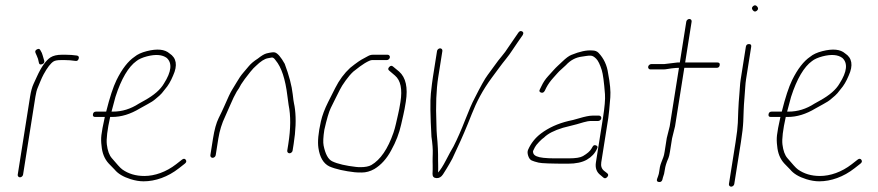

<svg xmlns="http://www.w3.org/2000/svg" viewBox="-20 -665 3287 719"><path d="M137.4 -424.5C144.1 -426.8 146.9 -431 145.8 -437C140.8 -454.7 137.7 -464.7 136.6 -467L131.2 -477C128.7 -482.3 124.3 -483.3 118.1 -480C112 -476.7 110.4 -472 113.4 -466L117.8 -456C121.2 -449.3 123.9 -440.7 125.7 -430C126.8 -424 130.7 -422.2 137.4 -424.5ZM54.8 -1C57.4 -1 59.9 -2 62.3 -4C64.6 -6 65.9 -8.3 66.4 -11L112.6 -303C114.9 -317.3 117.8 -328.6 121.5 -337C124.1 -343 127.3 -350.7 131.1 -360.2C134.9 -369.7 139 -378.5 143.3 -386.5C157.1 -411.8 169.5 -428 180.7 -435C186 -438.3 195.2 -440 208.3 -440H223.3C235.3 -440 248.2 -439 261.8 -437C268.3 -435.7 272.5 -438.3 274.6 -445C276.7 -451.7 274.5 -455.7 268 -457C254.3 -459 240.5 -460 226.5 -460H211.5C193.7 -460 179.5 -456.7 168.9 -450C151.5 -438.3 134.5 -414.2 117.9 -377.5C115.3 -371.8 111.3 -363 105.7 -351C100.1 -339 95.8 -323 92.6 -303L46.4 -11C45.9 -8.3 46.6 -6 48.3 -4C49.9 -2 52.1 -1 54.8 -1Z M397.6 -247C403 -268.3 407.9 -286.7 412.3 -302C434.2 -370.6 461.5 -415.2 490.4 -436C499.3 -443.3 512.7 -449.3 530.4 -454C563.2 -462.4 587.8 -460.4 604.5 -448C625.4 -428.8 622.4 -396.8 593.8 -352C580.8 -329.5 556.7 -308.5 521.5 -289C515.5 -285.7 508.4 -281.7 500.1 -277C469.1 -257 437.5 -247 402.6 -247ZM336.5 -227H372.5C365.4 -195 361.1 -172.3 359.7 -159C358.2 -145.7 358.5 -132.3 360.3 -119C362.5 -91.7 371.5 -69.5 387.3 -52.5C394.4 -44.8 401.7 -37.3 409.2 -30C421.6 -14.8 441.1 -2.8 469.3 6C486.3 11.3 502.5 14 517.8 14C561.5 14 608.7 -2.3 650.2 -35L671.9 -52C678 -56.7 679.2 -61.5 675.7 -66.5C672.1 -71.5 667.3 -71.7 661.3 -67L639.6 -50C601.9 -20.7 559.1 -6 520.6 -6C488.4 -6 460.9 -14.2 438 -30.5C429.2 -36.8 417.8 -50.9 398.8 -72.7C389.1 -83.8 382.9 -100.9 380.1 -124C377.7 -144.4 381.8 -178.8 392.5 -227H399.5C434.8 -227 468.6 -237.7 504 -259C511.8 -263.7 521.6 -269.1 533.4 -275.3C545.2 -281.4 554.9 -287.8 562.5 -294.5C567.5 -298.8 572.4 -303 577.2 -307C582.1 -311 589.2 -319.2 598.4 -331.5C609.3 -343.8 619.4 -360.7 628.2 -382C645.9 -420.7 640.6 -448.3 614.7 -465C597.1 -480.5 568.8 -483.4 529.7 -473.5C510 -468.5 494.7 -461.5 484 -452.5C459.8 -436.2 437 -407 416.3 -365C403.8 -339.5 390.9 -300.2 377.6 -247H339.6C333 -247 329.1 -243.7 328 -237C327 -230.3 329.8 -227 336.5 -227Z M776.2 -74C778.9 -74 781.4 -75 783.7 -77C786 -79 787.4 -81.3 787.8 -84L797.6 -146C802.3 -175.4 810.8 -203.1 823.3 -229C827.7 -238.3 834.1 -252.8 842.4 -272.3C850.7 -291.9 858.7 -308.5 866.5 -322C872.4 -330 877.9 -339 882.8 -349C889.6 -360 901.1 -375.6 917.4 -395.8C925.9 -406.3 932.8 -413.7 938.2 -418C955.8 -435.2 970.7 -444.9 983.5 -447C987.7 -447.7 992.2 -448.5 997.1 -449.5C1002 -450.5 1006.8 -447 1012.3 -439C1033.9 -413.3 1048.6 -369 1056.2 -306C1058.2 -289.3 1059.8 -278 1060.8 -272C1069.1 -231.7 1068.7 -183 1059.7 -126L1055.7 -101C1055.3 -98.3 1056 -96 1057.6 -94C1059.3 -92 1061.5 -91 1064.2 -91C1066.8 -91 1069.3 -92 1071.6 -94C1074 -96 1075.3 -98.3 1075.7 -101L1079.7 -126C1087.5 -175.4 1089.2 -218.6 1084.7 -255.5C1083.7 -263.8 1082.5 -271 1081.1 -277C1079.7 -283 1078.1 -294.7 1076.2 -312C1072.6 -344.3 1062.6 -382.3 1046.2 -426C1032.2 -451.3 1019.6 -465.5 1009.8 -468.5C1005.3 -470.2 994.7 -469 978.2 -465C970 -462.9 959 -456.4 945.3 -445.4C930.9 -436.3 919.6 -426.8 911.5 -417C906.6 -411 899.8 -403 891.3 -393.1C882.7 -383.2 874.3 -371 866 -356.5C860.4 -346.8 854.8 -337.4 848.9 -328.3C843.1 -319.2 833.2 -298.2 819.1 -265.5C814.3 -254.5 807.5 -240.2 798.7 -222.5C789.9 -204.8 782.9 -179.3 777.6 -146L767.8 -84C767.4 -81.3 768 -79 769.7 -77C771.4 -75 773.6 -74 776.2 -74Z M1440 -450C1440.4 -452.7 1439.8 -455 1438.1 -457C1436.4 -459 1434.3 -460 1431.6 -460H1376.1C1370.1 -460 1364.1 -458.3 1358.1 -455C1352 -451.7 1346.6 -448.7 1341.6 -446C1331.6 -441.3 1314.4 -429.6 1291.4 -411C1269.2 -390.6 1250.5 -365.5 1235.4 -335.5C1230.6 -325.8 1221.6 -308.1 1208.6 -282.4C1195.7 -256.6 1186.6 -232.5 1181.6 -210C1172 -167.5 1168.9 -134.5 1172.4 -111C1177.5 -75.9 1191.1 -52.9 1213 -42C1236.8 -31.4 1272.2 -24 1307.9 -20C1313.8 -19.3 1322.9 -19 1335.1 -19C1350.5 -19 1366.4 -23.3 1381.8 -32C1407.1 -47.3 1428.2 -70.6 1444.9 -102C1462.7 -133.8 1475.1 -166.2 1482.3 -199C1484.7 -210.3 1487.5 -222.3 1490.5 -235C1493.5 -247.7 1496.6 -264 1499.7 -284C1508.1 -337 1499.8 -374.7 1474.6 -397L1451.6 -416C1446.9 -420 1442.2 -419.3 1437.3 -414C1432.5 -408.7 1432.7 -404 1438.1 -400L1459.2 -382C1480.4 -364 1487.2 -331 1479.6 -283C1476.6 -264.3 1473.7 -248.8 1470.7 -236.5C1467.8 -224.2 1465 -212.3 1462.6 -201C1460.1 -189.7 1457 -178.7 1453.4 -168C1432.3 -107.1 1404.7 -66.8 1370.7 -47C1361.5 -41.7 1346.9 -39 1330.4 -39C1323.9 -39 1318 -39.3 1312.6 -40C1277.2 -44 1244.4 -51 1224 -61C1209 -68.2 1198.3 -87.9 1191.8 -120.2C1189.4 -132.3 1190.4 -151.9 1194.6 -179C1203.6 -218.7 1211.5 -245.9 1218.6 -260.5C1222.5 -268.8 1228.2 -280.2 1235.4 -294.5C1242.7 -308.8 1248.6 -320.5 1253 -329.5C1257.4 -338.5 1264.5 -349.8 1274.4 -363.5C1284.2 -377.2 1293.8 -388.3 1303.2 -397C1322.1 -412.3 1336.6 -422.6 1345.5 -428C1358.8 -436 1367.9 -440 1372.9 -440H1428.4C1431.1 -440 1433.6 -441 1435.9 -443C1438.2 -445 1439.6 -447.3 1440 -450Z M1628.2 -484C1625.5 -484 1623 -483 1620.7 -481C1618.4 -479 1617 -476.7 1616.6 -474L1601.1 -376C1599 -363.3 1596.5 -343 1593.5 -314.9C1590.5 -286.9 1591.3 -232.9 1595.7 -153C1599.6 -127 1601.2 -105.5 1600.5 -88.5C1600.3 -82.8 1600.2 -77.8 1600.1 -73.5C1600.1 -69.2 1600.1 -64.7 1600 -60C1599.9 -55.3 1600 -50.7 1600.3 -46C1600.5 -41.3 1600.5 -36 1600.3 -30C1600 -24 1599.8 -18.7 1599.7 -14C1599.5 -4 1604.3 1.3 1614.2 2C1624.1 2.7 1632.3 -2 1638.9 -12C1641.1 -15.3 1645.8 -22.8 1653 -34.5C1660.1 -46.2 1667.2 -58.3 1673.9 -71C1679.6 -83.7 1685.5 -96.3 1691.5 -109C1709 -145.8 1727.4 -188.9 1746.8 -238.3C1763.9 -281.8 1786.9 -327.2 1822.1 -374.5C1829.3 -384.2 1837.8 -395.7 1847.6 -409C1857.3 -422.3 1866.6 -434.3 1875.3 -445C1884 -455.7 1891.8 -466.5 1898.9 -477.5C1906 -488.5 1912.7 -498.5 1919.2 -507.5C1925.6 -516.5 1930.1 -523 1932.8 -527C1940.8 -536.7 1941.8 -543.4 1935.9 -547C1930.5 -550.3 1925.6 -549 1921.3 -543L1882.9 -487C1876.2 -476.3 1868.4 -465.7 1859.4 -455C1850.3 -444.3 1841.1 -432.3 1831.7 -419C1822.2 -405.7 1813.7 -394 1806.1 -384C1795.7 -370.3 1779.6 -341.3 1757.3 -297C1748 -279.7 1736.2 -252.5 1721.9 -215.7C1707.5 -178.8 1693.2 -145.9 1678.5 -117C1670.9 -104.3 1661.4 -87 1650.1 -65.1C1638.8 -43.1 1628.9 -27.8 1620.5 -19C1620.6 -23.7 1620.7 -28.7 1620.9 -34C1621.1 -39.3 1621 -44.3 1620.8 -49C1620.5 -53.7 1620.4 -58.3 1620.5 -63C1621 -93.1 1619.5 -125 1616.1 -158.5C1615.2 -167.5 1614.6 -181.7 1614.3 -201C1611.4 -271 1613.7 -329.3 1621.1 -376L1636.6 -474C1637 -476.7 1636.4 -479 1634.7 -481C1633 -483 1630.8 -484 1628.2 -484Z M2231.7 -222C2232.1 -224.7 2231.5 -227 2229.8 -229C2228.1 -231 2226 -232 2223.3 -232H2198.3C2187.3 -232 2170.5 -228.6 2147.7 -221.8C2131.6 -217 2118.8 -213.7 2109.1 -212C2068.8 -202.3 2034.4 -186.6 2005.7 -165C1984.3 -148.8 1968.2 -128.5 1957.5 -104C1954.9 -98 1955 -90.5 1958 -81.5C1960.9 -72.5 1965.3 -66.7 1971.2 -64C1977.1 -61.3 1985.7 -58.7 1996.9 -56C2008.2 -53.3 2044.8 -52 2106.8 -52C2136.6 -52 2160.2 -57 2177.7 -67C2195.4 -77.2 2208 -90.8 2215.7 -108C2219.3 -114 2218.1 -118.2 2212.1 -120.5C2206.2 -122.8 2201.7 -121 2198.8 -115L2194.7 -108C2189.6 -99 2179.1 -89.9 2163.1 -80.5C2153.4 -74.8 2135.7 -72 2110 -72H2055C2040.6 -72 2027.2 -72.7 2014.8 -74C1993.1 -76.3 1980.7 -81.8 1977.4 -90.5C1975.7 -94.8 1975.4 -98 1976.4 -100L1983 -113.5C1985.5 -118.5 1990.7 -125.2 1998.7 -133.5C2006.7 -141.8 2012.9 -147.3 2017.3 -150C2031.5 -164.3 2055.1 -176.5 2088.1 -186.5C2095.8 -188.8 2106 -191.4 2118.7 -194.3C2131.3 -197.2 2146.7 -201.4 2164.8 -207C2175.7 -210.3 2185.8 -212 2195.1 -212H2220.1C2222.8 -212 2225.3 -213 2227.6 -215C2229.9 -217 2231.3 -219.3 2231.7 -222ZM2005.5 -318.5C2011.5 -316.2 2016.3 -318.3 2020 -325L2025.9 -337C2032.5 -349.5 2041.2 -361.8 2052.3 -374C2058.3 -380.7 2063.4 -386.3 2067.5 -391C2071.5 -395.7 2076.3 -400.3 2081.7 -405C2087.1 -409.7 2092.9 -415 2099.2 -421C2116 -439.5 2136 -450.2 2159.3 -453C2164.7 -453.7 2170.2 -454.5 2175.7 -455.5C2181.2 -456.5 2186.9 -456.8 2192.9 -456.5C2198.8 -456.2 2205.4 -452.4 2212.6 -445.1C2219.9 -437.9 2226.8 -423.6 2233.5 -402.4C2238 -387.9 2242 -357.9 2245.5 -312.3C2246.9 -293.9 2244.4 -264.1 2237.9 -223L2211.6 -57C2208.3 -36.1 2214.1 -20.1 2229 -9L2239.5 0C2244.2 4 2249 3.3 2253.9 -2C2258.7 -7.3 2258.8 -12 2254.1 -16L2242.5 -25C2233 -32.5 2229.4 -43.1 2231.6 -57L2257.9 -223C2259.9 -235.7 2262.4 -261.6 2265.5 -300.7C2267.2 -323.2 2264.5 -353 2257.3 -390C2253.2 -420.6 2241.2 -446.3 2221.5 -467C2215.8 -473 2207.9 -476 2197.9 -476C2176.9 -477.8 2150.8 -472.2 2119.6 -459.4C2110.5 -455.7 2099.2 -447.4 2085.9 -434.5C2080 -428.8 2074.3 -423.5 2068.8 -418.5C2063.4 -413.5 2058.4 -408.5 2054 -403.5C2049.5 -398.5 2042.2 -390.5 2032.2 -379.4C2022.1 -368.3 2014 -356.1 2007.9 -343L2002 -331C1998.4 -325 1999.5 -320.8 2005.5 -318.5Z M2466.8 -425H2418.8C2416.1 -425 2413.7 -424 2411.3 -422C2409 -420 2407.7 -417.7 2407.2 -415C2406.8 -412.3 2407.4 -410 2409.1 -408C2410.8 -406 2413 -405 2415.6 -405H2463.6C2468.3 -405 2473.4 -405.5 2478.9 -406.5C2484.4 -407.5 2489.8 -408.3 2495.3 -409C2506.2 -410.3 2515.3 -411 2522.6 -411L2487.9 -192L2476.9 -148L2468.8 -96.5C2467.4 -87.5 2465.8 -80.8 2464.1 -76.5C2462.4 -72.2 2459.7 -65.1 2455.9 -55.2C2452.1 -45.3 2449.7 -34.3 2448.5 -22C2448 -16.7 2446.6 -11 2444.3 -5L2440.7 5C2438.3 11.7 2440.4 15.5 2446.9 16.5C2453.4 17.5 2457.8 15 2460.1 9L2462.7 -1C2465.8 -8.3 2468.2 -18.1 2469.8 -30.3C2471.4 -42.4 2475.8 -56.7 2483.1 -73C2485.1 -77.7 2487 -85.3 2488.7 -96L2496.8 -147L2507.9 -192L2542.6 -411H2663.6C2670.3 -411 2674.1 -414.3 2675.2 -421C2676.2 -427.7 2673.4 -431 2666.8 -431H2545.8L2570 -584C2570.4 -586.7 2569.8 -589 2568.1 -591C2566.4 -593 2564.2 -594 2561.6 -594C2558.9 -594 2556.4 -593 2554.1 -591C2551.8 -589 2550.4 -586.7 2550 -584L2525.8 -431H2516.8Z M2784.7 -500C2778.1 -500 2774.2 -496.7 2773.1 -490L2753.7 -367.5C2752.3 -358.5 2751.3 -348.8 2750.7 -338.5C2750 -328.2 2749.3 -318.7 2748.6 -310C2747.9 -301.3 2747.2 -292.3 2746.4 -283C2745.6 -273.7 2745 -262.5 2744.6 -249.5C2744.2 -236.5 2743.6 -221.6 2743 -204.8C2742.3 -188 2739.5 -164.1 2734.6 -133L2709.7 24C2709.3 26.7 2709.9 29 2711.6 31C2713.3 33 2715.5 34 2718.2 34C2720.8 34 2723.3 33 2725.6 31C2727.9 29 2729.3 26.7 2729.7 24L2754.6 -133C2759.6 -164.6 2762.5 -190.4 2763.4 -210.5C2764 -224.8 2764.5 -238.5 2764.9 -251.5C2765.3 -264.5 2766.2 -279.6 2767.7 -296.7C2769.1 -313.9 2770.2 -328.3 2770.9 -340C2771.5 -350 2772.5 -359.3 2773.8 -368L2793.1 -490C2794.2 -496.7 2791.4 -500 2784.7 -500ZM2800.2 -642C2794.8 -637.3 2794.5 -632.2 2799.3 -626.5C2804 -620.8 2809.1 -620.3 2814.5 -625C2819.9 -629.7 2820.3 -634.8 2815.5 -640.5C2810.7 -646.2 2805.6 -646.7 2800.2 -642Z M2927.6 -247C2933 -268.3 2937.9 -286.7 2942.3 -302C2964.2 -370.6 2991.5 -415.2 3020.4 -436C3029.3 -443.3 3042.7 -449.3 3060.4 -454C3093.2 -462.4 3117.8 -460.4 3134.5 -448C3155.4 -428.8 3152.4 -396.8 3123.8 -352C3110.8 -329.5 3086.7 -308.5 3051.5 -289C3045.5 -285.7 3038.4 -281.7 3030.1 -277C2999.1 -257 2967.5 -247 2932.6 -247ZM2866.5 -227H2902.5C2895.4 -195 2891.1 -172.3 2889.7 -159C2888.2 -145.7 2888.5 -132.3 2890.3 -119C2892.5 -91.7 2901.5 -69.5 2917.3 -52.5C2924.4 -44.8 2931.7 -37.3 2939.2 -30C2951.6 -14.8 2971.1 -2.8 2999.3 6C3016.3 11.3 3032.5 14 3047.8 14C3091.5 14 3138.7 -2.3 3180.2 -35L3201.9 -52C3208 -56.7 3209.2 -61.5 3205.7 -66.5C3202.1 -71.5 3197.3 -71.7 3191.3 -67L3169.6 -50C3131.9 -20.7 3089.1 -6 3050.6 -6C3018.4 -6 2990.9 -14.2 2968 -30.5C2959.2 -36.8 2947.8 -50.9 2928.8 -72.7C2919.1 -83.8 2912.9 -100.9 2910.1 -124C2907.7 -144.4 2911.8 -178.8 2922.5 -227H2929.5C2964.8 -227 2998.6 -237.7 3034 -259C3041.8 -263.7 3051.6 -269.1 3063.4 -275.3C3075.2 -281.4 3084.9 -287.8 3092.5 -294.5C3097.5 -298.8 3102.4 -303 3107.2 -307C3112.1 -311 3119.2 -319.2 3128.4 -331.5C3139.3 -343.8 3149.4 -360.7 3158.2 -382C3175.9 -420.7 3170.6 -448.3 3144.7 -465C3127.1 -480.5 3098.8 -483.4 3059.7 -473.5C3040 -468.5 3024.7 -461.5 3014 -452.5C2989.8 -436.2 2967 -407 2946.3 -365C2933.8 -339.5 2920.9 -300.2 2907.6 -247H2869.6C2863 -247 2859.1 -243.7 2858 -237C2857 -230.3 2859.8 -227 2866.5 -227Z"/></svg>

Font: Proton
Style: RgCndIt
Weight: 500
Version: Version 1.017